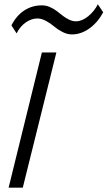

<svg xmlns="http://www.w3.org/2000/svg" viewBox="-20 -873 500 893"><path d="M242.2 -628.9 85.9 0H20L174.8 -628.9ZM435.1 -853 460 -815.9Q434.6 -768.6 395.8 -740.7Q356.9 -712.9 314 -712.9Q292.5 -712.9 270 -724.6Q247.6 -736.3 231.7 -750Q215.8 -763.7 194.6 -775.4Q173.3 -787.1 153.8 -787.1Q126.5 -787.1 100.1 -768.8Q73.7 -750.5 57.1 -717.8L33.2 -754.9Q55.7 -799.8 92.3 -824Q128.9 -848.1 174.8 -848.1Q193.4 -848.1 211.2 -840.6Q229 -833 243.4 -822Q257.8 -811 271.7 -800Q285.6 -789.1 301.5 -781.5Q317.4 -773.9 333 -773.9Q361.3 -773.9 389.9 -797.1Q418.5 -820.3 435.1 -853Z"/></svg>

Font: Sinkin Sans 300 Light Italic
Style: Regular
Weight: 300
Italic angle: -112°
Designer: Keith Bates
Foundry: K-Type
Version: Sinkin Sans (version 1.0)  by Keith Bates   •   © 2014   www